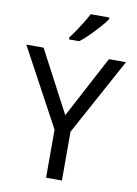

<svg xmlns="http://www.w3.org/2000/svg" viewBox="-101 -1009 768 1074"><g transform="rotate(10 283.0 -472.0)"><path d="M283 -363 469 -714H566L328 -277V0H238V-273L0 -714H98ZM431 -934Q419 -916 394 -887.5Q369 -859 340.5 -830.5Q312 -802 288 -784H230V-796Q245 -815 262.5 -841Q280 -867 297 -894.5Q314 -922 325 -944H431Z"/></g></svg>

Font: Noto Sans Old North Arabian
Style: Regular
Weight: 400
Designer: Monotype Design Team
Foundry: Monotype Imaging Inc.
Version: Version 2.001; ttfautohint (v1.8.4.7-5d5b)